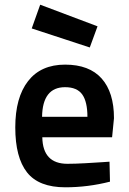

<svg xmlns="http://www.w3.org/2000/svg" viewBox="-20 -786 547 817"><path d="M267 -89Q299 -89 343.5 -91.5Q388 -94 417 -96L446 -98L448 -13Q354 11 258 11Q145 11 95 -52.5Q45 -116 45 -244Q45 -371 99.5 -441Q154 -511 257 -511Q360 -511 412.5 -452Q465 -393 465 -283L457 -202H160Q162 -89 267 -89ZM159 -289H352Q352 -353 330 -384Q308 -415 257 -415Q161 -415 159 -289ZM151 -766 395 -674 362 -584 115 -665Z"/></svg>

Font: TypoPRO Titillium Maps
Style: 800 wt
Weight: 800
Designer: Campivisivi
Foundry: Accademia di Belle Arti di Urbino and students of MA course of Visual design
Version: Version 001.001